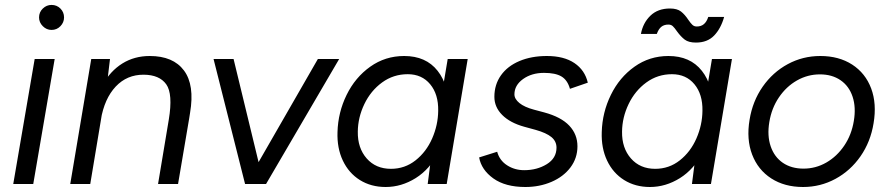

<svg xmlns="http://www.w3.org/2000/svg" viewBox="-20 -736 3557 768"><path d="M118.7 -500H198.7L113 0H33ZM136.2 -666.3Q136.2 -687.3 151.2 -701.8Q166.2 -716.3 186.2 -716.3Q207.2 -716.3 221.7 -701.8Q236.2 -687.3 236.2 -666.3Q236.2 -646.3 221.7 -631.3Q207.2 -616.3 186.2 -616.3Q166.2 -616.3 151.2 -631.3Q136.2 -646.3 136.2 -666.3Z M345 -500H420L409 -408L341 0H261ZM655.2 -257.7 736.8 -262.7 692.2 0H612.2ZM554.8 -437.2Q487.7 -437.5 442.8 -389.7Q397.8 -341.8 383.3 -256.8L344.3 -260.2Q358.2 -339.7 389.8 -396Q421.5 -452.3 469.6 -482.2Q517.7 -512 579 -512Q672.7 -512 715.9 -454Q759.2 -396 740.2 -284.3L736 -257.7H655.2Q672.2 -360.5 645 -398.7Q617.8 -436.8 554.8 -437.2Z M1251.5 -500H1336.7L1044.2 0H964ZM834.2 -500H914.3L1035.5 0H960.3Z M1702.8 -93 1770.8 -500H1850.8L1766.8 0H1690.8ZM1330 -207.8Q1332.2 -286.5 1366.5 -356.5Q1400.8 -426.5 1460.9 -469.2Q1521 -512 1596.7 -512Q1683.7 -512 1730.4 -452.8Q1777.2 -393.7 1773.5 -295.5Q1771.3 -198.3 1735.5 -128.8Q1699.7 -59.2 1642.8 -23.6Q1585.8 12 1522.5 12Q1464.2 12 1419.6 -15.8Q1375 -43.7 1351.3 -93.8Q1327.7 -143.8 1330 -207.8ZM1732.8 -293Q1734 -358.7 1700.8 -398.9Q1667.5 -439.2 1610.8 -439.2Q1553.7 -439.2 1508.3 -406.1Q1463 -373 1437.4 -319.7Q1411.8 -266.3 1411.2 -209.5Q1410.2 -143.8 1446.8 -102.2Q1483.3 -60.7 1543.8 -60.7Q1599.3 -60.7 1642.2 -94.6Q1685.2 -128.5 1708.7 -182.3Q1732.2 -236.2 1732.8 -293Z M1896.5 -106.3 1968.7 -129Q1978.2 -94.2 2008.4 -74.8Q2038.7 -55.3 2076.8 -55.3Q2128 -55.3 2167 -79.2Q2206 -103.2 2206 -145.5Q2206 -170.8 2185.7 -187.7Q2165.3 -204.5 2122.7 -216.5L2077 -229Q2020.3 -244.7 1988.9 -276.1Q1957.5 -307.5 1957.5 -348.7Q1957.5 -397.5 1983.8 -434.7Q2010.2 -471.8 2058 -491.9Q2105.8 -512 2167.5 -512Q2235.7 -512 2277.7 -483.7Q2319.7 -455.3 2331.2 -405.3L2259.8 -380.7Q2250 -415.7 2225.9 -430.1Q2201.8 -444.5 2156 -444.5Q2106.7 -444.5 2072.2 -419.8Q2037.7 -395 2037.7 -358.5Q2037.7 -340.2 2057.7 -323.8Q2077.7 -307.5 2116.3 -297.2L2157.2 -286.3Q2224.5 -268 2257.2 -233.3Q2289.8 -198.7 2289.8 -150.8Q2289.8 -103.5 2261.8 -66.2Q2233.7 -29 2185.8 -8.5Q2138 12 2081.5 12Q2001.3 12 1953.4 -22.3Q1905.5 -56.7 1896.5 -106.3Z M2759.8 -93 2827.8 -500H2907.8L2823.8 0H2747.8ZM2387 -207.8Q2389.2 -286.5 2423.5 -356.5Q2457.8 -426.5 2517.9 -469.2Q2578 -512 2653.7 -512Q2740.7 -512 2787.4 -452.8Q2834.2 -393.7 2830.5 -295.5Q2828.3 -198.3 2792.5 -128.8Q2756.7 -59.2 2699.8 -23.6Q2642.8 12 2579.5 12Q2521.2 12 2476.6 -15.8Q2432 -43.7 2408.3 -93.8Q2384.7 -143.8 2387 -207.8ZM2789.8 -293Q2791 -358.7 2757.8 -398.9Q2724.5 -439.2 2667.8 -439.2Q2610.7 -439.2 2565.3 -406.1Q2520 -373 2494.4 -319.7Q2468.8 -266.3 2468.2 -209.5Q2467.2 -143.8 2503.8 -102.2Q2540.3 -60.7 2600.8 -60.7Q2656.3 -60.7 2699.2 -94.6Q2742.2 -128.5 2765.7 -182.3Q2789.2 -236.2 2789.8 -293ZM2688 -610.5Q2678 -625 2671.2 -631.3Q2664.5 -637.7 2653.7 -637.7Q2636.3 -637.7 2625.3 -628.8Q2614.3 -620 2607.2 -600.3H2543.7Q2551.8 -644.3 2581.6 -673.2Q2611.3 -702 2659.8 -702Q2688.5 -702 2704 -689.9Q2719.5 -677.8 2733.3 -656.7Q2742.8 -642.8 2749.8 -636.4Q2756.7 -630 2767 -630Q2784.7 -630 2795.8 -639.7Q2807 -649.3 2813 -668.2H2876.5Q2863.5 -621.8 2836.5 -593.8Q2809.5 -565.7 2763.8 -565.7Q2734.7 -565.7 2719.1 -577.4Q2703.5 -589.2 2688 -610.5Z M2978.3 -257Q2990.3 -331.3 3030.7 -389.2Q3071 -447 3131.1 -479.5Q3191.2 -512 3261.3 -512Q3335.5 -512 3388.7 -477.7Q3441.8 -443.3 3464.7 -382.2Q3487.5 -321 3474.3 -243Q3462.3 -168.7 3422 -110.8Q3381.7 -53 3321.7 -20.5Q3261.7 12 3192.3 12Q3118.3 12 3065.1 -22.3Q3011.8 -56.7 2988.5 -117.9Q2965.2 -179.2 2978.3 -257ZM3395.3 -252.2Q3404.5 -306.5 3390.4 -349.1Q3376.3 -391.7 3342.2 -415.1Q3308.2 -438.5 3259.7 -438.5Q3210.8 -438.5 3167.9 -414.2Q3125 -389.8 3095.7 -346.5Q3066.3 -303.2 3057.3 -247.8Q3048.2 -193.5 3062.7 -150.8Q3077.2 -108.2 3111.3 -84.8Q3145.5 -61.5 3194 -61.5Q3242.8 -61.5 3285.2 -85.8Q3327.7 -110.2 3357 -153.5Q3386.3 -196.8 3395.3 -252.2Z"/></svg>

Font: Oak Sans Light Italic
Style: Regular
Weight: 400
Italic angle: -9.5°
Foundry: Erik Kennedy, Walven
Version: Version 1.000;Glyphs 3.1.2 (3151)